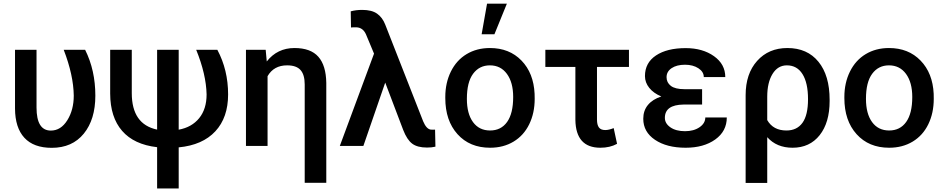

<svg xmlns="http://www.w3.org/2000/svg" viewBox="-20 -802 5190 1055"><path d="M180.7 -528.3V-210.9Q180.7 -84.5 259.3 -84.5Q314.5 -84.5 349.9 -141.4Q385.3 -198.2 385.3 -276.4Q383.8 -389.2 330.1 -528.3H447.8Q503.9 -416 503.9 -276.4Q503.9 -145.5 440.4 -67.6Q377 10.3 264.2 10.3Q165 10.3 114 -44.9Q63 -100.1 62.5 -205.6V-528.3Z M961.9 -528.3V-89.4Q1033.7 -102.5 1074.5 -152.8Q1115.2 -203.1 1115.2 -283.2Q1112.8 -393.6 1058.1 -528.3H1174.3Q1233.4 -417.5 1233.4 -283.2Q1233.4 -156.2 1163.3 -80.6Q1093.3 -4.9 961.9 7.8V233.4H843.3V6.8Q716.3 -7.8 651.1 -82.8Q585.9 -157.7 585.4 -287.6V-528.3H704.1V-290Q704.1 -119.1 843.3 -89.8V-528.3Z M1439.9 -528.3 1445.8 -464.4Q1503.9 -538.1 1598.1 -538.1Q1687 -538.1 1729.2 -490.2Q1771.5 -442.4 1772.9 -346.2V202.6H1654.3V-337.9Q1654.3 -391.6 1631.3 -417.2Q1608.4 -442.9 1557.6 -442.9Q1484.4 -442.9 1450.2 -383.3V0H1331.5V-528.3Z M1970.2 -747.6Q2022.9 -747.6 2052.2 -726.8Q2081.5 -706.1 2096.7 -667L2305.2 -135.3Q2322.8 -93.3 2346.7 -89.8L2362.3 -89.4L2370.6 -89.8L2372.6 3.9Q2352.1 8.8 2326.7 8.8Q2273.4 8.8 2244.9 -12.7Q2216.3 -34.2 2195.3 -88.4L2096.7 -348.1L1976.6 0H1847.2L2035.2 -507.3L1990.7 -613.8Q1974.1 -650.4 1938.5 -651.9H1921.9L1908.7 -650.9L1907.2 -739.7Q1936 -747.6 1970.2 -747.6Z M2426.8 0ZM2426.8 -269Q2426.8 -346.7 2457.5 -408.9Q2488.3 -471.2 2543.9 -504.6Q2599.6 -538.1 2671.9 -538.1Q2778.8 -538.1 2845.5 -469.2Q2912.1 -400.4 2917.5 -286.6L2918 -258.8Q2918 -180.7 2887.9 -119.1Q2857.9 -57.6 2802 -23.9Q2746.1 9.8 2672.9 9.8Q2561 9.8 2493.9 -64.7Q2426.8 -139.2 2426.8 -263.2ZM2545.4 -258.8Q2545.4 -177.2 2579.1 -131.1Q2612.8 -85 2672.9 -85Q2732.9 -85 2766.4 -131.8Q2799.8 -178.7 2799.8 -269Q2799.8 -349.1 2765.4 -396Q2731 -442.9 2671.9 -442.9Q2613.8 -442.9 2579.6 -396.7Q2545.4 -350.6 2545.4 -258.8ZM2656.2 -781.7H2765.1L2696.8 -613.8H2626.5Z M3436 -434.1H3260.3V-145Q3260.3 -116.2 3270.8 -101.8Q3281.2 -87.4 3306.2 -87.4Q3325.2 -87.4 3352.1 -98.1L3370.6 -11.7Q3331.5 9.8 3278.8 9.8Q3144 9.8 3141.6 -143.1V-434.1H2976.6V-528.3H3436Z M3514.6 -149.4Q3514.6 -194.3 3540.3 -225.3Q3565.9 -256.3 3613.8 -272Q3571.3 -289.6 3547.6 -319.1Q3523.9 -348.6 3523.9 -383.8Q3523.9 -457 3584.5 -497.3Q3645 -537.6 3747.6 -537.6Q3840.8 -537.6 3903.1 -493.4Q3965.3 -449.2 3965.3 -378.4H3847.2Q3847.2 -407.7 3817.4 -427Q3787.6 -446.3 3744.1 -446.3Q3698.2 -446.3 3670.4 -427.5Q3642.6 -408.7 3642.6 -377.9Q3642.6 -348.6 3666 -330.3Q3689.5 -312 3740.7 -312H3837.9V-227.5H3735.8Q3633.3 -226.1 3633.3 -154.3Q3633.3 -123.5 3663.8 -102.3Q3694.3 -81.1 3744.1 -81.1Q3792 -81.1 3823.7 -102.8Q3855.5 -124.5 3855.5 -156.7H3973.6Q3973.6 -81.1 3910.2 -35.6Q3846.7 9.8 3747.6 9.8Q3643.6 9.8 3579.1 -33.7Q3514.6 -77.1 3514.6 -149.4Z M4306.6 -538.1Q4416 -538.1 4477.3 -462.6Q4538.6 -387.2 4538.6 -253.9V-246.6Q4538.6 -128.4 4483.9 -59.3Q4429.2 9.8 4335 9.8Q4247.6 9.8 4195.8 -48.3V203.1H4077.1V-278.8Q4077.1 -397 4140.4 -467.5Q4203.6 -538.1 4306.6 -538.1ZM4195.8 -142.1Q4228.5 -85 4301.3 -85Q4358.9 -85 4389.4 -127.2Q4419.9 -169.4 4419.9 -256.8Q4419.9 -346.7 4389.6 -394.8Q4359.4 -442.9 4303.7 -442.9Q4253.9 -442.9 4224.9 -395.8Q4195.8 -348.6 4195.8 -270.5Z M4619.6 0ZM4619.6 -269Q4619.6 -346.7 4650.4 -408.9Q4681.2 -471.2 4736.8 -504.6Q4792.5 -538.1 4864.7 -538.1Q4971.7 -538.1 5038.3 -469.2Q5105 -400.4 5110.4 -286.6L5110.8 -258.8Q5110.8 -180.7 5080.8 -119.1Q5050.8 -57.6 4994.9 -23.9Q4939 9.8 4865.7 9.8Q4753.9 9.8 4686.8 -64.7Q4619.6 -139.2 4619.6 -263.2ZM4738.3 -258.8Q4738.3 -177.2 4772 -131.1Q4805.7 -85 4865.7 -85Q4925.8 -85 4959.2 -131.8Q4992.7 -178.7 4992.7 -269Q4992.7 -349.1 4958.3 -396Q4923.8 -442.9 4864.7 -442.9Q4806.6 -442.9 4772.5 -396.7Q4738.3 -350.6 4738.3 -258.8Z"/></svg>

Font: Roboto Medium
Style: Regular
Weight: 500
Designer: Google
Version: Version 2.134; 2016; ttfautohint (v1.6)